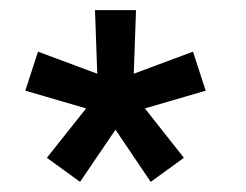

<svg xmlns="http://www.w3.org/2000/svg" viewBox="-20 -740 486 379"><path d="M208 -484 277.5 -381 343 -428.5 266 -526 386 -561 361 -638 244 -594.5 248.5 -720H167.5L172 -594.5L55 -638L30 -561L150 -526L72.5 -428.5L138 -381Z"/></svg>

Font: Hauora Medium
Style: Regular
Weight: 500
Designer: Wayne Shih
Foundry: WCYS
Version: Version 1.001;hotconv 1.0.109;makeotfexe 2.5.65596